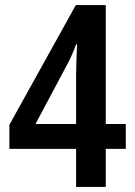

<svg xmlns="http://www.w3.org/2000/svg" viewBox="-20 -737 531 757"><path d="M476 -150H397V0H280V-150H17V-245L279 -717H397V-248H476ZM280 -443Q280 -460 281 -483.5Q282 -507 282.5 -529Q283 -551 284 -562H280Q265 -520 245 -483L120 -248H280Z"/></svg>

Font: Noto Sans Hebrew Condensed SemiBold
Style: Regular
Weight: 600
Width: 3
Designer: Monotype Design Team
Foundry: Monotype Imaging Inc.
Version: Version 2.004; ttfautohint (v1.8.4.7-5d5b)